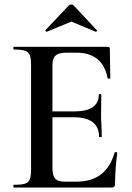

<svg xmlns="http://www.w3.org/2000/svg" viewBox="-20 -833 587 853"><path d="M476 0H42Q39 0 39 -6Q39 -12 42 -12Q75 -12 91 -17Q107 -22 112.5 -37Q118 -52 118 -81V-544Q118 -573 112.5 -587.5Q107 -602 91 -607.5Q75 -613 42 -613Q39 -613 39 -619Q39 -625 42 -625H458Q468 -625 468 -616L470 -486Q470 -484 465 -483.5Q460 -483 458 -486Q447 -543 412 -571Q377 -599 320 -599H279Q254 -599 239.5 -593.5Q225 -588 219 -575.5Q213 -563 213 -542V-85Q213 -64 218.5 -50.5Q224 -37 236 -31.5Q248 -26 270 -26H319Q387 -26 429 -58.5Q471 -91 489 -155Q490 -158 495.5 -157Q501 -156 501 -154Q497 -126 494 -87Q491 -48 491 -15Q491 0 476 0ZM420 -226Q420 -268 392 -290Q364 -312 308 -312H168V-338H309Q365 -338 392 -357Q419 -376 419 -412Q419 -415 424.5 -415Q430 -415 430 -412Q430 -380 429.5 -362Q429 -344 429 -325Q429 -301 430.5 -277.5Q432 -254 432 -226Q432 -224 426 -224Q420 -224 420 -226ZM182 -699 285 -808Q290 -813 297 -813Q304 -813 308 -808L410 -699Q413 -698 410 -694.5Q407 -691 405 -692L297 -737L188 -692Q187 -691 183.5 -694.5Q180 -698 182 -699Z"/></svg>

Font: Cormorant Garamond Light SemiBold
Style: Regular
Weight: 600
Version: Version 4.001